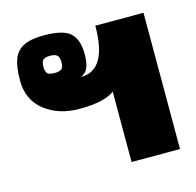

<svg xmlns="http://www.w3.org/2000/svg" viewBox="-85 -632 734 720"><g transform="rotate(-15 281.5 -272.0)"><path d="M340 -273Q299 -243 204 -243Q123 -243 69 -285.5Q15 -328 15 -403Q15 -456 26.5 -486Q38 -516 66 -530Q94 -544 145 -544Q221 -544 248 -518Q275 -492 275 -437Q275 -404 267.5 -385.5Q260 -367 240 -357Q341 -357 341 -529H528V0H340ZM183 -430Q183 -448 175.5 -456Q168 -464 148 -464Q128 -464 120.5 -457Q113 -450 113 -430Q113 -411 120.5 -404Q128 -397 148 -397Q168 -397 175.5 -404Q183 -411 183 -430Z"/></g></svg>

Font: Pridi
Style: Bold
Weight: 700
Designer: Katatrad Team
Foundry: CadsonDemak
Version: Version 1.001